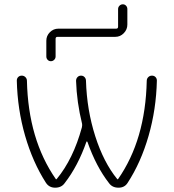

<svg xmlns="http://www.w3.org/2000/svg" viewBox="-20 -871 806 891"><path d="M528 -829Q528 -838 534.5 -844.5Q541 -851 550 -851Q559 -851 565 -844.5Q571 -838 571 -829V-757Q571 -734 554.5 -717Q538 -700 515 -700H247Q238 -700 238 -691V-609Q238 -600 231.5 -593.5Q225 -587 216 -587Q207 -587 201 -593.5Q195 -600 195 -609V-682Q195 -705 211.5 -721.5Q228 -738 251 -738H519Q528 -738 528 -747ZM236 0Q208 0 193 -23Q132 -118 96.5 -241Q61 -364 58 -497Q58 -507 64.5 -513.5Q71 -520 81 -520Q91 -520 98 -513Q105 -506 105 -496Q111 -224 239 -40Q239 -39 241 -39Q242 -39 243 -40Q320 -133 360 -280Q362 -290 361 -296Q336 -398 333 -496Q333 -506 339.5 -513Q346 -520 356 -520Q366 -520 372.5 -513Q379 -506 379 -496Q383 -361 422 -239Q461 -117 524 -40Q525 -39 526 -39Q528 -39 528 -40Q655 -222 661 -496Q661 -506 668 -513Q675 -520 685 -520Q695 -520 701.5 -513.5Q708 -507 708 -497Q705 -364 669.5 -240.5Q634 -117 572 -22Q558 0 530 0Q501 0 486 -21Q426 -98 386 -212Q385 -214 383.5 -214.5Q382 -215 381 -213Q342 -101 280 -21Q265 0 236 0Z"/></svg>

Font: Rounded Mplus 1c Light
Style: Regular
Weight: 300
Version: Version 1.059.20150529